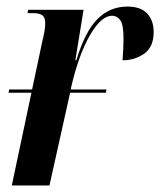

<svg xmlns="http://www.w3.org/2000/svg" viewBox="-20 -566 489 586"><path d="M6 -283 8 -293H78L110 -444Q114 -459 116 -472Q118 -485 118 -497Q118 -512 109.5 -519Q101 -526 79 -526H64L66 -536H235L210 -382H213Q240 -471 278 -508.5Q316 -546 369 -546Q409 -546 429 -525Q449 -504 449 -468Q449 -423 420.5 -402.5Q392 -382 354 -382Q357 -423 357 -448Q357 -491 347 -504.5Q337 -518 322 -518Q289 -518 254.5 -458.5Q220 -399 197 -299L196 -293H305L303 -283H194L131 0H16L76 -283Z"/></svg>

Font: Noto Serif Display ExtraCondensed SemiBold
Style: Italic
Weight: 600
Width: 2
Italic angle: -12°
Designer: Monotype Design Team
Foundry: Monotype Imaging Inc.
Version: Version 2.009